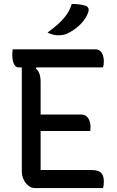

<svg xmlns="http://www.w3.org/2000/svg" viewBox="-20 -949 590 969"><path d="M44 -700H461Q478 -700 487.5 -690Q497 -680 500.5 -666.5Q504 -653 504 -642Q504 -631 503 -623Q502 -615 499 -609H74Q63 -609 55.5 -618Q48 -627 45 -641.5Q42 -656 42 -671Q42 -678 42.5 -685.5Q43 -693 44 -700ZM149 -371H390Q406 -371 416.5 -362Q427 -353 432 -338.5Q437 -324 437 -308Q437 -304 436.5 -300.5Q436 -297 436 -294Q436 -291 435 -288H149ZM156 0Q143 0 131.5 -6.5Q120 -13 110.5 -24.5Q101 -36 95.5 -51.5Q90 -67 90 -83Q90 -137 90 -194Q90 -251 90 -308Q90 -365 90 -421Q90 -477 90 -530.5Q90 -584 90 -633H174L161 -603Q174 -592 179.5 -575.5Q185 -559 185 -534Q185 -481 185 -425Q185 -369 185 -313Q185 -257 185 -201Q185 -145 185 -91H441Q475 -91 489.5 -77.5Q504 -64 504 -33Q504 -24 503 -15Q502 -6 500 0ZM342 -929Q357 -929 369.5 -928Q382 -927 392 -925Q402 -923 412 -920Q424 -915 426.5 -906Q429 -897 425 -886Q419 -870 410 -856Q401 -842 388.5 -829Q376 -816 361.5 -805Q347 -794 330 -785Q317 -777 303.5 -774Q290 -771 274 -771Q265 -771 256 -772.5Q247 -774 238 -777Q229 -780 220 -785Q251 -807 275.5 -829.5Q300 -852 317 -876.5Q334 -901 342 -929Z"/></svg>

Font: Recursive Casual
Style: Regular
Weight: 400
Version: Version 1.047